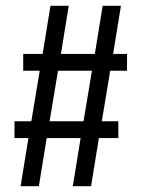

<svg xmlns="http://www.w3.org/2000/svg" viewBox="-20 -642 488 662"><path d="M418 -398H360L331 -224H388V-166H321L294 0H231L258 -166H141L114 0H51L78 -166H30V-224H88L117 -398H60V-456H127L154 -622H217L190 -456H307L334 -622H397L370 -456H418ZM268 -224 297 -398H180L151 -224Z"/></svg>

Font: Teko Light
Style: Regular
Weight: 300
Designer: Manushi Parikh, Jonny Pinhorn
Foundry: Indian Type Foundry
Version: Version 1.105;PS 1.0;hotconv 1.0.78;makeotf.lib2.5.61930; tt